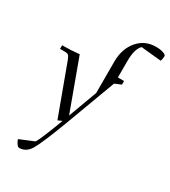

<svg xmlns="http://www.w3.org/2000/svg" viewBox="-246 -867 1146 1291"><g transform="rotate(30 327.5 -221.5)"><path d="M22 -411.1V-439Q89.8 -439 154.8 -445.8L298.8 -53.2L380.9 -275.9V-520Q380.9 -617.7 434.6 -681.9Q488.3 -746.1 576.2 -746.1Q607.9 -746.1 631.3 -738.3Q654.8 -730.5 654.8 -719.2Q654.8 -697.3 647.9 -680.2L491.2 -695.8Q455.1 -661.1 455.1 -566.9V-439H502.9V-411.1L453.1 -390.1L306.2 4.9Q234.4 194.3 202.4 248.8Q170.4 303.2 116.2 303.2Q106.9 303.2 95.9 287.8Q85 272.5 80.1 255.9L190.9 210Q213.4 175.3 278.8 0L247.1 14.2L105 -371.1Q95.7 -396 87.6 -403.6Q79.6 -411.1 56.2 -411.1Z"/></g></svg>

Font: Dihjauti S
Style: Regular
Weight: 400
Designer: T. Christopher White
Version: Version 3.0.0